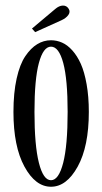

<svg xmlns="http://www.w3.org/2000/svg" viewBox="-20 -674 374 704"><path d="M108.9 -556.2 97.2 -569.3 182.6 -641.1Q196.8 -653.3 210.7 -653.6Q224.6 -653.8 231.9 -641.6Q238.8 -630.4 230.5 -618.9Q222.2 -607.4 205.1 -599.6ZM29.3 -263.7Q29.3 -333.5 41 -386Q52.7 -438.5 72.8 -468Q92.8 -497.6 116.5 -512Q140.1 -526.4 167 -526.4Q188 -526.4 207.5 -517.8Q227.1 -509.3 245.1 -489.3Q263.2 -469.2 276.4 -439.7Q289.6 -410.2 297.6 -365Q305.7 -319.8 305.7 -263.7Q305.7 -137.2 264.9 -63.2Q224.1 10.7 167 10.7Q109.9 10.7 69.6 -63.2Q29.3 -137.2 29.3 -263.7ZM228 -263.7Q228 -383.3 211.9 -443.1Q195.8 -502.9 167 -502.9Q138.7 -502.9 122.6 -443.1Q106.4 -383.3 106.4 -263.7Q106.4 -141.1 122.6 -77.1Q138.7 -13.2 167 -13.2Q195.3 -13.2 211.7 -76.9Q228 -140.6 228 -263.7Z"/></svg>

Font: Imbue
Style: Regular
Weight: 400
Designer: Tyler Finck
Foundry: Etcetera Type Company
Version: Version 0.910